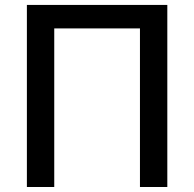

<svg xmlns="http://www.w3.org/2000/svg" viewBox="-20 -747 776 767"><path d="M648.4 -727.3V0H539.1V-633.5H196.7V0H87.4V-727.3Z"/></svg>

Font: Inter UI Medium
Style: Regular
Weight: 500
Designer: Rasmus Andersson
Foundry: rsms
Version: 3.2;8d6f07862